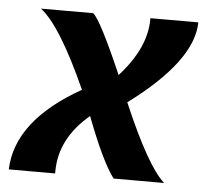

<svg xmlns="http://www.w3.org/2000/svg" viewBox="-43 -558 652 604"><g transform="rotate(5 283.0 -256.5)"><path d="M496.6 0H336.9Q299.3 -49.8 246.1 -189.5Q152.3 -110.8 152.3 -5.9V0H5.9Q11.2 -155.3 213.4 -269.5Q125.5 -465.3 62.5 -512.7H227.5Q251.5 -493.7 324.2 -325.7Q408.2 -418.5 408.2 -508.8V-512.7H559.6Q558.1 -390.6 358.9 -242.7Q442.9 -46.4 496.6 0Z"/></g></svg>

Font: Cadman
Style: Bold Italic
Weight: 700
Italic angle: -12°
Designer: Paul James MIller
Foundry: High-Logic / Made with FontCreator
Version: Version 2.114;March 28, 2021;FontCreator 13.0.0.2683 64-bit